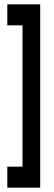

<svg xmlns="http://www.w3.org/2000/svg" viewBox="-20 -755 248 879"><path d="M13.5 104H164V-735H13.5V-639H83V8H13.5Z"/></svg>

Font: League Gothic SemiCondensed
Style: Regular
Weight: 400
Width: 4
Designer: The League of Moveable Type
Version: Version 1.600; ttfautohint (v1.8.3)